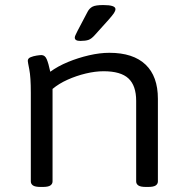

<svg xmlns="http://www.w3.org/2000/svg" viewBox="-20 -738 737 760"><path d="M141 2Q119 2 110.5 -4Q102 -10 102 -20V-371Q102 -433 96 -463Q90 -493 90 -497Q90 -507 101 -511.5Q112 -516 125 -518Q138 -520 144 -520Q158 -520 165 -503.5Q172 -487 179 -454Q209 -476 249 -492.5Q289 -509 332 -519Q375 -529 413 -529Q507 -529 556 -482.5Q605 -436 605 -347V-20Q605 -10 596.5 -4Q588 2 566 2H558Q536 2 527.5 -4Q519 -10 519 -20V-339Q519 -399 488.5 -427.5Q458 -456 390 -456Q357 -456 319.5 -447Q282 -438 247.5 -422.5Q213 -407 188 -386V-20Q188 -10 179.5 -4Q171 2 149 2ZM298 -576Q276 -576 276 -589Q276 -594 279.5 -600.5Q283 -607 287 -616L327 -692Q334 -705 346 -711.5Q358 -718 389 -718Q437 -718 437 -702Q437 -695 431 -686Q425 -677 410 -660L356 -600Q342 -584 330 -580Q318 -576 298 -576Z"/></svg>

Font: Asap Expanded
Style: Regular
Weight: 400
Width: 7
Designer: Pablo Cosgaya
Foundry: Omnibus-Type
Version: Version 3.001; ttfautohint (v1.8.4.7-5d5b)